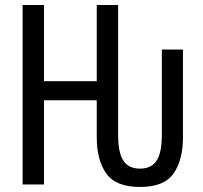

<svg xmlns="http://www.w3.org/2000/svg" viewBox="-20 -734 809 764"><path d="M70 0H155V-335H365V-187Q365 -97 403 -43.5Q441 10 537 10Q633 10 670.5 -43.5Q708 -97 708 -187V-537H624V-198Q624 -126 603 -94.5Q582 -63 537 -63Q492 -63 471 -94.5Q450 -126 450 -198V-714H365V-411H155V-714H70Z"/></svg>

Font: Noto Sans Display Condensed
Style: Regular
Weight: 400
Width: 3
Designer: Monotype Design Team
Foundry: Monotype Imaging Inc.
Version: Version 1.900